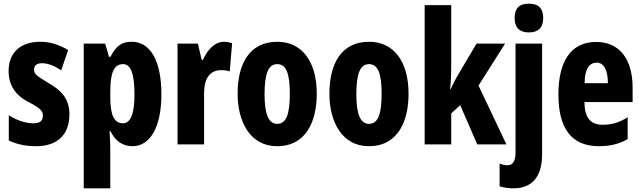

<svg xmlns="http://www.w3.org/2000/svg" viewBox="-20 -788 3503 1048"><path d="M359 -165C359 -249 313 -296 246 -334C176 -376 166 -385 166 -408C166 -431 181 -443 209 -443C245 -443 282 -426 314 -404L352 -515C302 -544 255 -560 200 -560C91 -560 27 -500 27 -401C27 -323 64 -269 132 -233C205 -196 214 -180 214 -157C214 -128 197 -115 163 -115C114 -115 65 -135 28 -159V-21C74 1 124 10 177 10C291 10 359 -50 359 -165Z M699 -560C650 -560 617 -544 583 -478H575L554 -550H437V240H582V27C582 7 581 -26 578 -72H583C611 -15 653 10 703 10C801 10 861 -97 861 -273C861 -454 802 -560 699 -560ZM652 -438C694 -438 714 -384 714 -272C714 -167 693 -115 651 -115C603 -115 582 -159 582 -258V-287C582 -394 603 -438 652 -438Z M1202 -560C1149 -560 1108 -509 1088 -461H1081L1060 -550H949V0H1094V-279C1094 -358 1124 -405 1187 -405C1206 -405 1221 -403 1234 -398L1247 -553C1228 -558 1215 -560 1202 -560Z M1709 -276C1709 -458 1624 -560 1494 -560C1341 -560 1277 -439 1277 -276C1277 -126 1344 10 1492 10C1653 10 1709 -129 1709 -276ZM1424 -274C1424 -386 1445 -438 1493 -438C1543 -438 1562 -385 1562 -276C1562 -166 1543 -112 1493 -112C1445 -112 1424 -167 1424 -274Z M2210 -276C2210 -458 2125 -560 1995 -560C1842 -560 1778 -439 1778 -276C1778 -126 1845 10 1993 10C2154 10 2210 -129 2210 -276ZM1925 -274C1925 -386 1946 -438 1994 -438C2044 -438 2063 -385 2063 -276C2063 -166 2044 -112 1994 -112C1946 -112 1925 -167 1925 -274Z M2443 -442V-760H2298V0H2443V-169L2492 -214L2585 0H2744L2592 -321L2737 -550H2581L2480 -379C2468 -359 2453 -331 2440 -302H2437C2442 -347 2443 -394 2443 -442Z M2789 -689C2789 -637 2816 -611 2867 -611C2918 -611 2945 -637 2945 -689C2945 -741 2921 -768 2867 -768C2813 -768 2789 -742 2789 -689ZM2784 240C2881 239 2939 181 2939 53V-550H2794V43C2794 90 2780 114 2750 114C2737 114 2722 111 2707 105V229C2732 237 2758 240 2784 240Z M3234 -559C3098 -559 3028 -456 3028 -272C3028 -94 3094 10 3249 10C3309 10 3361 -2 3406 -29V-148C3358 -118 3318 -107 3270 -107C3203 -107 3171 -145 3170 -231H3433V-309C3433 -466 3361 -559 3234 -559ZM3237 -446C3275 -446 3298 -408 3298 -334H3171C3172 -415 3198 -446 3237 -446Z"/></svg>

Font: Noto Sans Arabic UI XCn XBd
Style: Regular
Weight: 800
Width: 2
Designer: Monotype Design Team, Nadine Chahine and Nizar Qandah
Foundry: Monotype Imaging Inc.
Version: Version 2.010